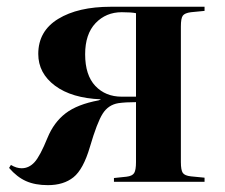

<svg xmlns="http://www.w3.org/2000/svg" viewBox="-20 -536 662 566"><path d="M121.1 9.8Q83.5 9.8 56.6 -2.2Q29.8 -14.2 6.8 -41L12.2 -49.8Q28.3 -40 43.9 -40Q65.4 -40 81.8 -57.9Q98.1 -75.7 120.1 -129.9Q138.7 -175.3 173.3 -201.9Q208 -228.5 271 -240.2L277.8 -243.2Q191.4 -246.6 142.1 -283.4Q92.8 -320.3 92.8 -377Q92.8 -444.3 151.4 -480.2Q210 -516.1 307.1 -516.1H583V-503.9L543 -500Q524.4 -497.6 518.8 -489.7Q513.2 -481.9 513.2 -458V-58.1Q513.2 -34.7 518.8 -26.4Q524.4 -18.1 543 -16.1L583 -12.2V0H315.9V-11.2L353 -15.1Q370.1 -17.1 375.5 -25.9Q380.9 -34.7 380.9 -58.1V-234.9Q350.1 -234.9 329.1 -231.9Q299.3 -227.1 282.7 -200.9Q266.1 -174.8 245.1 -103Q225.6 -36.6 196.5 -13.4Q167.5 9.8 121.1 9.8ZM338.9 -251H380.9V-497.1Q367.7 -500 338.9 -500Q292.5 -500 261.7 -467.8Q231 -435.5 231 -376Q231 -314.5 261 -282.7Q291 -251 338.9 -251Z"/></svg>

Font: Display Semibold
Style: Regular
Weight: 600
Designer: Latin by Veronika Burian and Jose Scaglione. Greek by Irene Vlachou. Cyrillic by Vera Evstafieva.
Foundry: TypeTogether
Version: Version 3.002